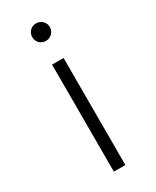

<svg xmlns="http://www.w3.org/2000/svg" viewBox="-188 -597 675 831"><g transform="rotate(-30 149.0 -182.0)"><path d="M149 -544.5C124 -544.5 105 -525 105 -501C105 -476 124 -457 149 -457C173.5 -457 193 -476 193 -501C193 -525 173.5 -544.5 149 -544.5ZM120 -355V180H177.5V-355Z"/></g></svg>

Font: Hauora Light
Style: Regular
Weight: 300
Designer: Wayne Shih
Foundry: WCYS
Version: Version 1.001;hotconv 1.0.109;makeotfexe 2.5.65596